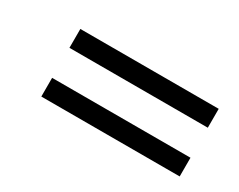

<svg xmlns="http://www.w3.org/2000/svg" viewBox="-41 -548 588 473"><g transform="rotate(30 252.5 -311.0)"><path d="M86.9 -353V-406.7H480.5V-353ZM86.9 -214.4V-267.6H480.5V-214.4Z"/></g></svg>

Font: Elstob 14pt
Style: Bold Italic
Weight: 700
Italic angle: -20°
Designer: Peter S. Baker
Version: Version 1.015